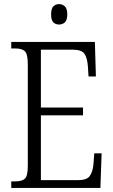

<svg xmlns="http://www.w3.org/2000/svg" viewBox="-20 -919 555 939"><path d="M35 0V-32H55Q88 -32 102 -45.5Q116 -59 116 -108V-603Q116 -655 101.5 -668.5Q87 -682 55 -682H35V-714H444L449 -545H413L410 -593Q407 -636 393 -656Q379 -676 336 -676H180V-393H386V-355H180V-38H361Q404 -38 418.5 -57.5Q433 -77 437 -115L441 -169H477L471 0ZM269 -799Q252 -799 241 -809.5Q230 -820 230 -849Q230 -877 241 -888Q252 -899 269 -899Q285 -899 297 -888Q309 -877 309 -849Q309 -820 297 -809.5Q285 -799 269 -799Z"/></svg>

Font: Noto Serif Condensed Light
Style: Regular
Weight: 300
Width: 3
Designer: Monotype Design Team
Foundry: Monotype Imaging Inc.
Version: Version 2.013